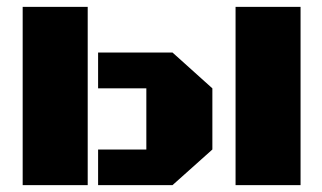

<svg xmlns="http://www.w3.org/2000/svg" viewBox="-20 -538 936 558"><path d="M45.9 -518.1H234.9V0H45.9ZM664.6 -518.1H853.5V0H664.6ZM265.1 -103.5H405.3V-281.2H265.1V-385.3H481.4L597.2 -281.2V-103.5L481.4 0H265.1Z"/></svg>

Font: Black Ops One [rus by aLiNcE]
Style: Regular
Weight: 400
Designer: James Grieshaber
Foundry: James Grieshaber
Version: Version 1.002;May 25, 2024;FontCreator 13.0.0.2680 64-bit